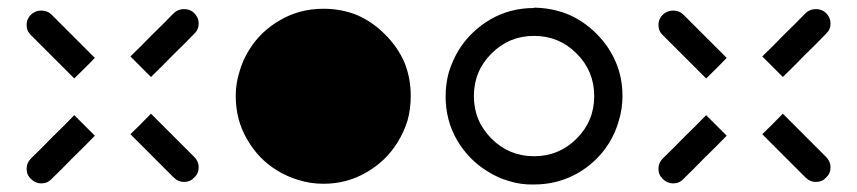

<svg xmlns="http://www.w3.org/2000/svg" viewBox="-20 -576 2282 511"><path d="M62.5 -482.4Q50.8 -493.2 50.8 -509.8Q50.8 -525.4 62.5 -537.1Q74.2 -547.9 89.8 -547.9Q106.4 -547.9 117.2 -537.1Q146.5 -507.8 174.8 -479.5Q204.1 -450.2 232.4 -421.9Q214.8 -403.3 177.7 -367.2Q149.4 -395.5 120.1 -424.8Q91.8 -453.1 62.5 -482.4ZM442.4 -541Q454.1 -551.8 469.7 -551.8Q486.3 -551.8 497.1 -541Q508.8 -529.3 508.8 -513.7Q508.8 -497.1 497.1 -486.3Q468.8 -457 439.5 -428.7Q411.1 -399.4 381.8 -371.1Q364.3 -388.7 327.1 -425.8Q356.4 -454.1 384.8 -483.4Q414.1 -511.7 442.4 -541ZM497.1 -158.2Q508.8 -146.5 508.8 -130.9Q508.8 -114.3 497.1 -103.5Q486.3 -91.8 469.7 -91.8Q454.1 -91.8 442.4 -103.5Q414.1 -131.8 384.8 -161.1Q356.4 -189.5 327.1 -218.8Q345.7 -236.3 381.8 -273.4Q411.1 -244.1 439.5 -215.8Q468.8 -186.5 497.1 -158.2ZM117.2 -99.6Q106.4 -87.9 89.8 -87.9Q74.2 -87.9 62.5 -99.6Q50.8 -110.4 50.8 -127Q50.8 -142.6 62.5 -154.3Q91.8 -182.6 120.1 -211.9Q149.4 -240.2 177.7 -269.5Q196.3 -251 232.4 -214.8Q204.1 -185.5 174.8 -157.2Q146.5 -127.9 117.2 -99.6Z M840.8 -86.9Q806.6 -86.9 775.4 -96.7Q745.1 -105.5 717.8 -122.1Q668 -152.3 637.7 -205.1Q607.4 -256.8 607.4 -320.3Q607.4 -353.5 617.2 -384.8Q626 -416 642.6 -442.4Q672.9 -492.2 725.6 -522.5Q777.3 -552.7 840.8 -552.7Q888.7 -552.7 929.7 -536.1Q970.7 -518.6 1004.9 -484.4Q1039.1 -450.2 1056.6 -409.2Q1073.2 -368.2 1073.2 -320.3Q1073.2 -286.1 1064.5 -254.9Q1054.7 -223.6 1038.1 -197.3Q1007.8 -147.5 955.1 -117.2Q903.3 -86.9 840.8 -86.9Z M1401.4 -480.5Q1368.2 -480.5 1339.8 -468.8Q1311.5 -457 1288.1 -433.6Q1264.6 -410.2 1252.9 -381.8Q1241.2 -353.5 1241.2 -320.3Q1241.2 -253.9 1288.1 -207Q1335 -160.2 1401.4 -160.2Q1467.8 -160.2 1514.6 -207Q1561.5 -253.9 1561.5 -320.3Q1561.5 -386.7 1514.6 -433.6Q1467.8 -480.5 1401.4 -480.5ZM1401.4 -554.7Q1401.4 -554.7 1401.4 -554.7Q1401.4 -554.7 1401.4 -555.7Q1450.2 -554.7 1491.2 -538.1Q1533.2 -520.5 1567.4 -486.3Q1601.6 -452.1 1619.1 -410.2Q1636.7 -369.1 1636.7 -320.3Q1636.7 -286.1 1627 -254.9Q1618.2 -223.6 1601.6 -196.3Q1570.3 -145.5 1517.6 -115.2Q1464.8 -85 1401.4 -85Q1367.2 -84 1335.9 -93.8Q1304.7 -102.5 1277.3 -120.1Q1227.5 -150.4 1196.3 -203.1Q1166 -255.9 1166 -319.3Q1166 -353.5 1174.8 -384.8Q1184.6 -416 1201.2 -443.4Q1232.4 -493.2 1285.2 -524.4Q1337.9 -554.7 1401.4 -554.7Z M1744.1 -482.4Q1732.4 -493.2 1732.4 -509.8Q1732.4 -525.4 1744.1 -537.1Q1755.9 -547.9 1771.5 -547.9Q1788.1 -547.9 1798.8 -537.1Q1828.1 -507.8 1856.4 -479.5Q1885.7 -450.2 1914.1 -421.9Q1896.5 -403.3 1859.4 -367.2Q1831.1 -395.5 1801.8 -424.8Q1773.4 -453.1 1744.1 -482.4ZM2124 -541Q2135.7 -551.8 2151.4 -551.8Q2168 -551.8 2178.7 -541Q2190.4 -529.3 2190.4 -513.7Q2190.4 -497.1 2178.7 -486.3Q2150.4 -457 2121.1 -428.7Q2092.8 -399.4 2063.5 -371.1Q2045.9 -388.7 2008.8 -425.8Q2038.1 -454.1 2066.4 -483.4Q2095.7 -511.7 2124 -541ZM2178.7 -158.2Q2190.4 -146.5 2190.4 -130.9Q2190.4 -114.3 2178.7 -103.5Q2168 -91.8 2151.4 -91.8Q2135.7 -91.8 2124 -103.5Q2095.7 -131.8 2066.4 -161.1Q2038.1 -189.5 2008.8 -218.8Q2027.3 -236.3 2063.5 -273.4Q2092.8 -244.1 2121.1 -215.8Q2150.4 -186.5 2178.7 -158.2ZM1798.8 -99.6Q1788.1 -87.9 1771.5 -87.9Q1755.9 -87.9 1744.1 -99.6Q1732.4 -110.4 1732.4 -127Q1732.4 -142.6 1744.1 -154.3Q1773.4 -182.6 1801.8 -211.9Q1831.1 -240.2 1859.4 -269.5Q1877.9 -251 1914.1 -214.8Q1885.7 -185.5 1856.4 -157.2Q1828.1 -127.9 1798.8 -99.6Z"/></svg>

Font: Passbolt
Style: Regular
Weight: 400
Version: Version 1.0